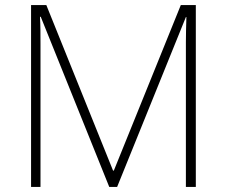

<svg xmlns="http://www.w3.org/2000/svg" viewBox="-20 -734 891 754"><path d="M409 0H440L710 -667H712C711 -632 710 -599 710 -569V0H749V-714H690L427 -64H424L162 -714H102V0H139V-563C139 -602 139 -634 137 -668H140Z"/></svg>

Font: Noto Sans Myanmar ExtraLight
Style: Regular
Weight: 200
Designer: Monotype Design Team
Foundry: Monotype Imaging Inc.
Version: Version 2.107